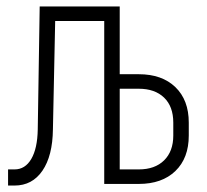

<svg xmlns="http://www.w3.org/2000/svg" viewBox="-20 -570 640 595"><path d="M5 5V-45H25Q58 -45 77 -77.5Q96 -110 97 -169L103 -550H351V-340H410Q482 -340 523.5 -300Q565 -260 565 -190V-150Q565 -80 523.5 -40Q482 0 410 0H303V-505H151L144 -169Q143 -87 111.5 -41Q80 5 25 5ZM351 -45H410Q460 -45 488.5 -73Q517 -101 517 -150V-190Q517 -240 488.5 -267.5Q460 -295 410 -295H351Z"/></svg>

Font: Pitagon Sans Mono Thin
Style: Regular
Weight: 100
Monospace: yes
Designer: Travis Tran
Foundry: Pitagon
Version: Version 1.001; ttfautohint (v1.8.4.7-5d5b);gftools[0.9.26]